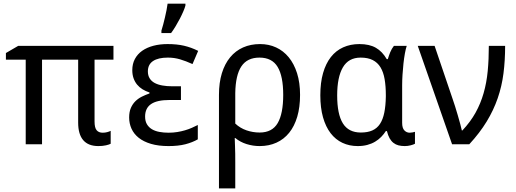

<svg xmlns="http://www.w3.org/2000/svg" viewBox="-20 -786 2813 1046"><path d="M539.1 -63Q552.7 -63 564.2 -66.2Q575.7 -69.3 583 -73.2V-2.9Q575.7 1.5 557.6 5.6Q539.6 9.8 516.1 9.8Q460.9 9.8 433.3 -22.5Q405.8 -54.7 405.8 -118.2V-460.9H209V0H120.1V-460.9H12.2V-497.1L79.1 -536.1H598.1V-460.9H495.1V-124Q495.1 -89.8 506.6 -76.4Q518.1 -63 539.1 -63Z M965.8 -315.9V-241.2H902.8Q835.4 -241.2 803 -219Q770.5 -196.8 770.5 -150.9Q770.5 -126 780.5 -109.1Q790.5 -92.3 807.6 -82Q824.7 -71.8 848.1 -67.4Q871.6 -63 898.4 -63Q923.3 -63 945.8 -66.7Q968.3 -70.3 988 -76.2Q1007.8 -82 1025.1 -89.6Q1042.5 -97.2 1057.6 -105V-26.9Q1028.8 -10.3 990.2 -0.2Q951.7 9.8 898.4 9.8Q843.3 9.8 802.7 -2.2Q762.2 -14.2 735.8 -35.2Q709.5 -56.2 696.5 -84.7Q683.6 -113.3 683.6 -146Q683.6 -176.3 692.9 -197.8Q702.1 -219.2 717.5 -234.4Q732.9 -249.5 752.9 -259.5Q772.9 -269.5 794.4 -276.9V-282.2Q773.4 -289.1 756.3 -299.6Q739.3 -310.1 726.8 -325.2Q714.4 -340.3 707.5 -359.9Q700.7 -379.4 700.7 -403.8Q700.7 -438 714.8 -464.6Q729 -491.2 754.6 -509.3Q780.3 -527.3 815.4 -536.6Q850.6 -545.9 892.6 -545.9Q918.5 -545.9 940.4 -543.7Q962.4 -541.5 982.4 -536.9Q1002.4 -532.2 1021.2 -525.4Q1040 -518.6 1059.6 -508.8L1028.8 -437Q992.2 -453.6 960.7 -462.9Q929.2 -472.2 894.5 -472.2Q841.8 -472.2 813.7 -453.4Q785.6 -434.6 785.6 -397Q785.6 -375 795.2 -359.4Q804.7 -343.8 822.3 -334.2Q839.8 -324.7 864.3 -320.3Q888.7 -315.9 918.5 -315.9ZM859.4 -619.1Q864.3 -633.8 869.1 -652.6Q874 -671.4 878.7 -691.2Q883.3 -710.9 887.2 -730.5Q891.1 -750 893.1 -766.1H990.2V-755.9Q987.3 -744.1 979.2 -725.1Q971.2 -706.1 960.2 -684.8Q949.2 -663.6 936.5 -642.6Q923.8 -621.6 912.1 -606H859.4Z M1614.7 -269Q1614.7 -202.1 1599.4 -150.1Q1584 -98.1 1555.4 -62.7Q1526.9 -27.3 1486.1 -8.8Q1445.3 9.8 1394.5 9.8Q1357.9 9.8 1323 -1.2Q1288.1 -12.2 1261.7 -34.2H1258.8Q1259.3 -13.2 1260.3 9.3Q1261.2 28.3 1261.5 52Q1261.7 75.7 1261.7 98.1V240.2H1172.9V-269Q1172.9 -335.4 1188.7 -387Q1204.6 -438.5 1233.9 -473.9Q1263.2 -509.3 1304.4 -527.6Q1345.7 -545.9 1397 -545.9Q1444.3 -545.9 1484.1 -527.6Q1523.9 -509.3 1553 -473.9Q1582 -438.5 1598.4 -387Q1614.7 -335.4 1614.7 -269ZM1393.6 -472.2Q1326.7 -472.2 1294.9 -424.3Q1263.2 -376.5 1261.7 -278.8V-112.8Q1288.1 -87.9 1323 -75.9Q1357.9 -64 1394.5 -64Q1462.9 -64 1492.9 -115.5Q1522.9 -167 1522.9 -269Q1522.9 -371.1 1492.4 -421.6Q1461.9 -472.2 1393.6 -472.2Z M1945.8 -64Q1982.9 -64 2008.5 -75.4Q2034.2 -86.9 2050 -110.8Q2065.9 -134.8 2073.5 -171.9Q2081.1 -209 2082 -259.8V-267.1Q2082 -316.4 2075.4 -354.7Q2068.8 -393.1 2053 -419.2Q2037.1 -445.3 2010.7 -458.7Q1984.4 -472.2 1944.8 -472.2Q1878.9 -472.2 1847.9 -418.9Q1816.9 -365.7 1816.9 -266.1Q1816.9 -164.1 1847.9 -114Q1878.9 -64 1945.8 -64ZM1928.7 9.8Q1883.3 9.8 1845.7 -7.8Q1808.1 -25.4 1781.2 -60.3Q1754.4 -95.2 1739.7 -147Q1725.1 -198.7 1725.1 -267.1Q1725.1 -335.9 1740 -387.9Q1754.9 -439.9 1782.5 -475.1Q1810.1 -510.3 1849.6 -528.1Q1889.2 -545.9 1938 -545.9Q1992.7 -545.9 2027.8 -525.6Q2063 -505.4 2086.9 -463.9H2092.8Q2097.7 -481 2105.7 -501Q2113.8 -521 2126 -536.1H2195.8Q2190.4 -520 2185.8 -494.6Q2181.2 -469.2 2178 -439.7Q2174.8 -410.2 2172.9 -379.4Q2170.9 -348.6 2170.9 -321.8V-117.2Q2170.9 -87.9 2183.1 -75.4Q2195.3 -63 2211.9 -63Q2218.8 -63 2227.8 -64.7Q2236.8 -66.4 2240.7 -67.9V-2.9Q2233.4 1.5 2217.5 5.6Q2201.7 9.8 2185.1 9.8Q2166.5 9.8 2151.1 5.9Q2135.7 2 2123.5 -7.6Q2111.3 -17.1 2102.5 -32.7Q2093.8 -48.3 2087.9 -71.8H2082Q2071.3 -55.2 2056.9 -40.3Q2042.5 -25.4 2023.7 -14.2Q2004.9 -2.9 1981.4 3.4Q1958 9.8 1928.7 9.8Z M2255.9 -536.1H2347.7L2445.8 -247.1Q2451.7 -231 2459.2 -206.8Q2466.8 -182.6 2474.1 -157.5Q2481.4 -132.3 2487.5 -109.9Q2493.7 -87.4 2496.1 -75.2H2499Q2543 -122.1 2570.8 -172.1Q2598.6 -222.2 2614.7 -278.6Q2630.9 -335 2637 -398.7Q2643.1 -462.4 2643.1 -536.1H2731.9Q2731.9 -456.5 2722.9 -386.2Q2713.9 -315.9 2691.4 -250.7Q2668.9 -185.5 2631.3 -123.8Q2593.8 -62 2536.6 0H2442.9Z"/></svg>

Font: WenQuanYi Micro Hei
Style: Regular
Weight: 400
Foundry: Ascender Corporation
Version: Version 0.2.0-beta